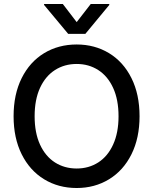

<svg xmlns="http://www.w3.org/2000/svg" viewBox="-20 -942 775 972"><path d="M368.2 9.8Q275.9 9.8 203.4 -34.4Q130.9 -78.6 89.8 -160.9Q48.8 -243.2 48.8 -353.5Q48.8 -464.4 89.8 -546.6Q130.9 -628.9 203.4 -672.9Q275.9 -716.8 368.2 -716.8Q459.5 -716.8 532 -672.9Q604.5 -628.9 645.5 -546.6Q686.5 -464.4 686.5 -353.5Q686.5 -243.2 645.5 -160.9Q604.5 -78.6 532 -34.4Q459.5 9.8 368.2 9.8ZM368.2 -618.2Q306.6 -618.2 258.3 -587.4Q210 -556.6 182.6 -497.1Q155.3 -437.5 155.3 -353.5Q155.3 -269.5 182.6 -210Q210 -150.4 258.3 -119.6Q306.6 -88.9 368.2 -88.9Q429.2 -88.9 477.3 -119.6Q525.4 -150.4 552.7 -210.2Q580.1 -270 580.1 -353.5Q580.1 -437.5 552.7 -497.1Q525.4 -556.6 477.3 -587.4Q429.2 -618.2 368.2 -618.2ZM368.2 -830.1 439.5 -921.9H533.2V-917L412.1 -770.5H325.2L203.1 -917V-921.9H297.9Z"/></svg>

Font: Pretendard GOV Medium
Style: Regular
Weight: 500
Designer: Base glyphs from Inter by Rasmus Andersson; Hangeul glyphs from Noto Sans CJK(Source Han Sans) by Jang Soo-young and Kan
Foundry: Kil Hyung-jin
Version: Version 1.309